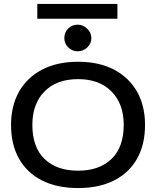

<svg xmlns="http://www.w3.org/2000/svg" viewBox="-20 -942 790 973"><path d="M376 11Q269 11 193 -27.5Q117 -66 76.5 -137.5Q36 -209 36 -309Q36 -406 76.5 -477.5Q117 -549 193 -589Q269 -629 376 -629Q482 -629 558 -589Q634 -549 674.5 -477.5Q715 -406 715 -309Q715 -209 674.5 -137.5Q634 -66 558 -27.5Q482 11 376 11ZM376 -77Q483 -77 545 -136.5Q607 -196 607 -309Q607 -416 545 -478.5Q483 -541 376 -541Q267 -541 205.5 -478.5Q144 -416 144 -309Q144 -196 205.5 -136.5Q267 -77 376 -77ZM374 -682Q346 -682 326 -701.5Q306 -721 306 -749Q306 -778 325.5 -797.5Q345 -817 374 -817Q401 -817 422 -796.5Q443 -776 443 -749Q443 -721 422 -701.5Q401 -682 374 -682ZM169 -847V-922H575V-847Z"/></svg>

Font: Inconsolata ExtraExpanded SemiBold
Style: Regular
Weight: 600
Width: 8
Monospace: yes
Designer: Raph Levien, Cyreal, Brenton Simpson
Foundry: Raph Levien, Cyreal, Google
Version: Version 3.001; ttfautohint (v1.8.2.53-6de2)